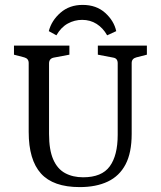

<svg xmlns="http://www.w3.org/2000/svg" viewBox="-20 -755 656 783"><path d="M579 -569V-532L536 -521Q517 -516 517 -498V-209Q517 -132 492 -84.5Q467 -37 419.5 -14.5Q372 8 305 8Q197 8 147 -47.5Q97 -103 97 -217V-498Q97 -516 79 -521L37 -532V-569H263V-532L199 -520Q180 -516 180 -496V-209Q180 -144 197 -105Q214 -66 245.5 -49Q277 -32 319 -32Q395 -32 427.5 -76.5Q460 -121 460 -205V-497Q460 -517 442 -520L379 -532V-569ZM317 -735Q373 -735 409 -702.5Q445 -670 454 -628L417 -611Q400 -641 374 -657.5Q348 -674 315 -674Q284 -674 256.5 -659Q229 -644 210 -611L179 -628Q190 -671 226.5 -703Q263 -735 317 -735Z"/></svg>

Font: Yrsa
Style: Regular
Weight: 400
Designer: Anna Giedrys (Yrsa+Rasa design), David Brezina (Yrsa art-direction, Rasa art-direction, design)
Foundry: Rosetta Type Foundry
Version: Version 2.004